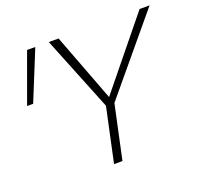

<svg xmlns="http://www.w3.org/2000/svg" viewBox="-116 -790 969 922"><g transform="rotate(-20 368.5 -329.0)"><path d="M407 -262 386 -289 686 -658H737ZM316 0 378 -289H421L359 0ZM381 -263 222 -658H272L412 -289ZM50 -405H19L111 -658H153Z"/></g></svg>

Font: Ysabeau ExtraLight
Style: Italic
Weight: 250
Italic angle: -12°
Version: Version 2.000;gftools[0.9.27.dev2+g8671c4b]